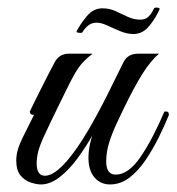

<svg xmlns="http://www.w3.org/2000/svg" viewBox="-20 -488 467 508"><path d="M88 0Q77 0 61.5 -5Q46 -10 34.5 -23.5Q23 -37 23 -64Q23 -90 40 -124Q57 -158 70 -184Q59 -184 59 -193Q60 -196 68 -212Q76 -228 87 -250Q98 -272 108.5 -292.5Q119 -313 125 -324Q137 -346 163 -346H225Q208 -333 194.5 -317.5Q181 -302 161 -261Q161 -261 154 -247Q147 -233 136.5 -211.5Q126 -190 115.5 -168Q105 -146 98 -131Q85 -103 81 -86.5Q77 -70 77 -56Q77 -23 99 -23Q123 -23 157 -62Q185 -95 212 -141Q239 -187 263.5 -236Q288 -285 307 -324Q318 -346 346 -346H401Q379 -328 356.5 -292Q334 -256 307 -200Q300 -185 289 -162Q278 -139 269.5 -113Q261 -87 261 -61Q261 -26 286 -26Q320 -26 352 -73Q384 -120 415 -193Q423 -193 424.5 -192Q426 -191 427 -184Q416 -157 400.5 -125.5Q385 -94 365.5 -65Q346 -36 322.5 -18Q299 0 271 0Q246 0 230 -18.5Q214 -37 214 -71Q214 -98 224 -129Q207 -99 185 -69Q163 -39 138 -19.5Q113 0 88 0ZM333 -398Q316 -398 298 -405.5Q280 -413 264 -420.5Q248 -428 236 -428Q223 -428 214 -421Q205 -414 199 -404Q198 -401 193 -401Q181 -401 183 -406Q193 -425 210 -445.5Q227 -466 251 -466Q270 -466 286 -458.5Q302 -451 318 -443.5Q334 -436 351 -436Q365 -436 373 -444Q381 -452 387 -465Q389 -468 393 -468Q404 -468 402 -463Q393 -442 375.5 -420Q358 -398 333 -398Z"/></svg>

Font: Great Vibes
Style: Regular
Weight: 400
Designer: Robert E. Leuschke, Viktoriya Grabowska, Viviana Monsalve, Eben Sorkin
Foundry: Robert E. Leuschke
Version: Version 1.103; ttfautohint (v1.8.4.7-5d5b)